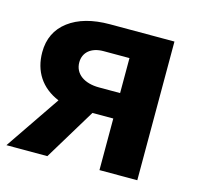

<svg xmlns="http://www.w3.org/2000/svg" viewBox="-85 -638 763 730"><g transform="rotate(15 296.5 -273.0)"><path d="M284.2 -203.1H366.2V0H515.1V-545.9H261.2C192.9 -545.9 139.2 -530.8 99.6 -501C60.1 -471.2 40 -429.7 40 -377C40 -302.2 76.7 -245.1 147 -215.8L0 0H161.1ZM186 -376C186 -415 215.3 -440.9 264.2 -440.9H366.2V-303.2H283.2C225.1 -303.2 186 -330.6 186 -376Z"/></g></svg>

Font: Noto Reveo Sans
Style: Bold
Weight: 700
Designer: Monotype Design team
Foundry: Monotype Imaging Inc.
Version: Version 1.04